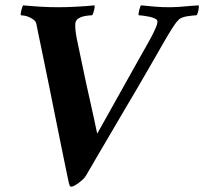

<svg xmlns="http://www.w3.org/2000/svg" viewBox="-20 -686 763 717"><path d="M198 -659Q183 -659 165.5 -659.5Q148 -660 130.5 -661Q113 -662 96 -663.5Q79 -665 66 -666Q65 -664 63 -658.5Q61 -653 59.5 -647Q58 -641 57.5 -636Q57 -631 58 -629Q63 -629 71.5 -627.5Q80 -626 89 -622Q98 -618 106 -612Q114 -606 116 -596Q119 -581 123.5 -558Q128 -535 133 -513Q138 -488 146.5 -447Q155 -406 165 -357Q175 -308 185.5 -255Q196 -202 206 -153.5Q216 -105 224 -65.5Q232 -26 237 -3Q239 2 240 6.5Q241 11 247 11Q251 11 258.5 7Q266 3 274 -3Q282 -9 289.5 -16Q297 -23 301 -30Q328 -77 352 -117.5Q376 -158 398.5 -196.5Q421 -235 443 -272.5Q465 -310 488.5 -349.5Q512 -389 537 -433Q562 -477 591 -527Q598 -539 605 -551Q612 -563 619 -574Q626 -585 632.5 -594.5Q639 -604 646 -611Q651 -617 660.5 -620.5Q670 -624 680.5 -625.5Q691 -627 700.5 -628Q710 -629 714 -629Q716 -631 718 -636.5Q720 -642 721 -648Q722 -654 722.5 -659.5Q723 -665 721 -666Q706 -665 693.5 -664Q681 -663 669 -662Q657 -661 644 -660Q631 -659 616 -659Q584 -659 561 -661Q538 -663 506 -666Q505 -664 503 -658.5Q501 -653 499.5 -647Q498 -641 497.5 -636Q497 -631 498 -629Q503 -629 514.5 -627.5Q526 -626 538 -623.5Q550 -621 559 -616.5Q568 -612 568 -606Q568 -598 564 -588Q560 -578 554.5 -566.5Q549 -555 543 -544Q537 -533 532 -524Q528 -517 512.5 -489.5Q497 -462 476 -424.5Q455 -387 431.5 -345Q408 -303 388.5 -268Q369 -233 356 -210Q343 -187 343 -187Q343 -187 339.5 -203Q336 -219 330.5 -245.5Q325 -272 317 -306.5Q309 -341 301 -378.5Q293 -416 285 -454.5Q277 -493 270 -526Q266 -543 263.5 -560Q261 -577 261 -590Q261 -599 262 -602Q264 -611 272 -616.5Q280 -622 290 -624.5Q300 -627 310 -628Q320 -629 324 -629Q326 -631 328 -636.5Q330 -642 331.5 -648Q333 -654 333.5 -659.5Q334 -665 332 -666Q304 -663 265.5 -661Q227 -659 198 -659Z"/></svg>

Font: Vermiglione
Style: Italic
Weight: 400
Italic angle: -11°
Version: Version 1.105